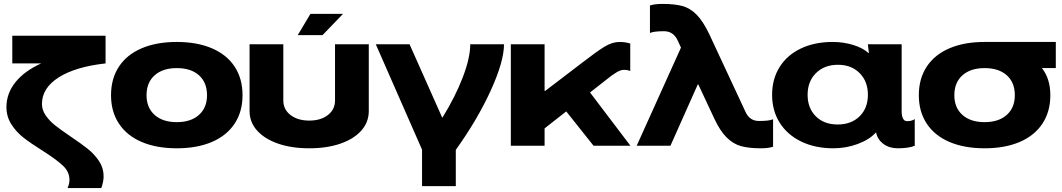

<svg xmlns="http://www.w3.org/2000/svg" viewBox="-20 -747 5444 984"><path d="M336 175Q336 133 301.5 101Q267 69 196 24Q137 -13 100.5 -41.5Q64 -70 38.5 -109.5Q13 -149 13 -198Q13 -268 59 -325.5Q105 -383 191 -422H43V-564H521V-422Q367 -405 281 -350.5Q195 -296 195 -214Q195 -183 214.5 -155Q234 -127 262.5 -104.5Q291 -82 341 -48Q396 -11 430 16Q464 43 487.5 78.5Q511 114 511 156Q511 184 499 217H326Q336 196 336 175Z M1223 -259Q1223 -175 1182.5 -113.5Q1142 -52 1066 -19.5Q990 13 886 13Q782 13 706 -19.5Q630 -52 589.5 -113.5Q549 -175 549 -259Q549 -344 589.5 -405.5Q630 -467 706 -499.5Q782 -532 886 -532Q990 -532 1066 -499.5Q1142 -467 1182.5 -405.5Q1223 -344 1223 -259ZM886 -121Q958 -121 999.5 -158Q1041 -195 1041 -259Q1041 -324 1000 -361Q959 -398 886 -398Q814 -398 772.5 -361Q731 -324 731 -259Q731 -195 772.5 -158Q814 -121 886 -121Z M1259 -178V-520H1432V-232Q1432 -186 1469 -157.5Q1506 -129 1565 -129Q1624 -129 1660.5 -157.5Q1697 -186 1697 -232V-520H1870V-178Q1870 -121 1832 -78Q1794 -35 1725 -11Q1656 13 1565 13Q1474 13 1405 -11Q1336 -35 1297.5 -78Q1259 -121 1259 -178ZM1571 -676H1738L1633 -567H1506Z M2246 -145H2248Q2314 -252 2352 -351.5Q2390 -451 2390 -520H2563Q2563 -432 2495 -283Q2427 -134 2316 21V207H2143V20L1906 -520H2079Z M2771 -520V-281H2774L2900 -377L2964 -426Q3039 -484 3078.5 -508Q3118 -532 3156 -532Q3184 -532 3210 -524V-383Q3197 -389 3176 -389Q3161 -389 3138.5 -375.5Q3116 -362 3088 -339L3004 -273L3211 0H3022L2882 -176L2771 -89V0H2598V-520Z M3243 0 3470 -503 3452 -542Q3430 -587 3383 -587Q3331 -587 3311 -578V-719Q3337 -727 3374 -727Q3436 -727 3476 -716.5Q3516 -706 3549.5 -672.5Q3583 -639 3615 -572L3801 -173Q3822 -127 3870 -127Q3924 -127 3942 -136V5Q3918 13 3880 13Q3818 13 3778 2Q3738 -9 3704 -42.5Q3670 -76 3639 -143L3559 -314H3556L3416 0Z M3937 -261Q3937 -342 3975.5 -403.5Q4014 -465 4084.5 -498.5Q4155 -532 4248 -532Q4303 -532 4353 -516.5Q4403 -501 4431 -475H4433L4428 -520H4601V-176Q4601 -153 4608 -139.5Q4615 -126 4628 -126Q4655 -126 4668 -137V0Q4637 13 4581 13Q4538 13 4508 -9Q4478 -31 4470 -67H4468Q4435 -31 4375.5 -9Q4316 13 4251 13Q4158 13 4086.5 -21.5Q4015 -56 3976 -118Q3937 -180 3937 -261ZM4273 -109Q4343 -109 4385.5 -151Q4428 -193 4428 -261Q4428 -330 4385.5 -372.5Q4343 -415 4275 -415Q4205 -415 4162 -372.5Q4119 -330 4119 -261Q4119 -193 4161 -151Q4203 -109 4273 -109Z M5391 -532V-398H5320Q5363 -343 5363 -259Q5363 -175 5322.5 -113.5Q5282 -52 5206 -19.5Q5130 13 5026 13Q4922 13 4846 -19.5Q4770 -52 4729.5 -113.5Q4689 -175 4689 -259Q4689 -344 4729.5 -405.5Q4770 -467 4846 -499.5Q4922 -532 5026 -532ZM5026 -121Q5098 -121 5139.5 -158Q5181 -195 5181 -259Q5181 -324 5140 -361Q5099 -398 5026 -398Q4954 -398 4912.5 -361Q4871 -324 4871 -259Q4871 -195 4912.5 -158Q4954 -121 5026 -121Z"/></svg>

Font: Non Bureau Extended
Style: Bold
Weight: 700
Width: 7
Designer: Jona Saucedo
Foundry: Non Foundry
Version: Version 1.000; ttfautohint (v1.8.4)